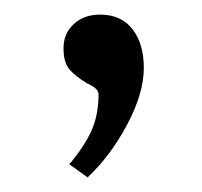

<svg xmlns="http://www.w3.org/2000/svg" viewBox="-20 -110 277 263"><path d="M75 115Q96 90 105.5 68.5Q115 47 115 19Q115 11 99 4Q84 -5 75.5 -14.5Q67 -24 67 -44Q67 -64 81 -77Q95 -90 117 -90Q146 -90 161.5 -70Q177 -50 177 -17Q177 18 154 61Q131 104 100 133Z"/></svg>

Font: Taviraj Light
Style: Regular
Weight: 300
Designer: Katatrad Team
Foundry: CadsonDemak
Version: Version 1.001